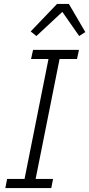

<svg xmlns="http://www.w3.org/2000/svg" viewBox="-20 -950 451 970"><path d="M7 0 16 -46H104L225 -652H137L147 -698H379L369 -652H281L160 -46H248L239 0ZM328 -930 411 -788 380 -768 295 -890 164 -768 135 -791 268 -930Z"/></svg>

Font: IBM Plex Sans Cond Light
Style: Italic
Weight: 300
Width: 3
Italic angle: -11°
Designer: Mike Abbink, Paul van der Laan, Pieter van Rosmalen
Foundry: Bold Monday
Version: Version 1.3